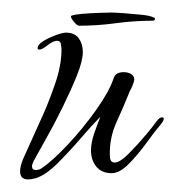

<svg xmlns="http://www.w3.org/2000/svg" viewBox="-20 -287 281 306"><path d="M37 -3Q33 -2 30 -1.5Q27 -1 25 -1Q12 -1 12 -14Q12 -22 17 -34L49 -105Q58 -125 68 -154Q78 -183 78 -208Q78 -212 77 -217Q76 -222 71 -222Q65 -222 56 -215Q47 -208 43 -208Q40 -208 40 -210Q40 -216 49 -221.5Q58 -227 69 -231Q80 -235 85 -235Q99 -235 105.5 -226Q112 -217 112 -204Q112 -190 102.5 -166.5Q93 -143 80 -116.5Q67 -90 54 -67Q41 -44 34 -31Q31 -25 31 -22Q31 -16 37 -16Q43 -16 48 -20Q64 -31 88 -56.5Q112 -82 133 -111.5Q154 -141 161 -162Q164 -172 177 -172Q184 -172 189 -169Q194 -166 194 -160Q194 -158 191.5 -151.5Q189 -145 187 -142Q177 -117 166 -93Q155 -69 155 -43Q155 -33 157 -30.5Q159 -28 163 -28Q171 -28 185 -42Q199 -56 212 -71.5Q225 -87 229 -93Q234 -100 238 -100Q241 -100 241 -98Q241 -94 234 -86Q227 -78 214 -60Q201 -42 186 -26.5Q171 -11 158 -11Q142 -11 133.5 -21.5Q125 -32 125 -47Q125 -60 130.5 -75.5Q136 -91 140 -101Q128 -89 109.5 -67.5Q91 -46 72 -27Q53 -8 37 -3ZM106 -246Q103 -246 98 -252Q93 -258 93 -261Q93 -262 94 -262Q99 -264 111.5 -265Q124 -266 137.5 -266.5Q151 -267 157 -267Q163 -267 177 -266Q191 -265 205.5 -263.5Q220 -262 225 -259Q227 -259 227 -257Q227 -254 223 -254Q194 -254 164.5 -250Q135 -246 106 -246Z"/></svg>

Font: Fuggles
Style: Regular
Weight: 400
Designer: Rob Leuschke
Foundry: Robert E. Leuschke
Version: Version 1.100; ttfautohint (v1.8.3)